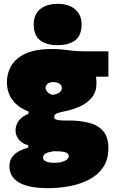

<svg xmlns="http://www.w3.org/2000/svg" viewBox="-20 -773 598 999"><path d="M232 206Q174.5 206 135.2 197.2Q96 188.5 72.8 172.8Q49.5 157 39.2 136.5Q29 116 29 93Q29 61 45.2 41.2Q61.5 21.5 84.2 10.8Q107 0 127 -5V-18Q110.5 -21 95.5 -31.2Q80.5 -41.5 70.8 -57.8Q61 -74 61 -95Q61 -111.5 68 -128Q75 -144.5 89.8 -158.2Q104.5 -172 128 -180V-193Q105 -201.5 84.8 -215Q64.5 -228.5 49 -247.2Q33.5 -266 24.8 -290.8Q16 -315.5 16 -347Q16 -392 38.8 -431Q61.5 -470 113 -494Q164.5 -518 251 -518Q283.5 -518 307.5 -515Q331.5 -512 358 -509Q384.5 -506 425 -506H544V-374Q500.5 -374 462.8 -374Q425 -374 385 -374L441 -454Q460.5 -433 471.2 -404.5Q482 -376 482 -340Q482 -296 458.8 -266.8Q435.5 -237.5 398.5 -220.2Q361.5 -203 321 -195Q290.5 -189 276.2 -183.2Q262 -177.5 262 -164Q262 -156.5 268 -152.8Q274 -149 286.8 -147.5Q299.5 -146 319 -146H337Q394.5 -146 441.5 -134.5Q488.5 -123 516.2 -92Q544 -61 544 -2Q544 58 516.2 98.2Q488.5 138.5 442.5 162Q396.5 185.5 341.5 195.8Q286.5 206 232 206ZM264 74Q289.5 74 306 68.5Q322.5 63 330.2 55.2Q338 47.5 338 40Q338 33 333 27Q328 21 313.2 17.5Q298.5 14 269 14H257Q244.5 16 232.2 19.5Q220 23 212 29.8Q204 36.5 204 48Q204 54 207.8 58.8Q211.5 63.5 219 67Q226.5 70.5 237.8 72.2Q249 74 264 74ZM251 -280Q261 -280 270.2 -282.8Q279.5 -285.5 286.8 -290Q294 -294.5 298 -301Q302 -307.5 302 -315Q302 -323.5 296.8 -330.5Q291.5 -337.5 281.5 -341.8Q271.5 -346 257 -346Q244.5 -346 235.5 -341.8Q226.5 -337.5 221.8 -330.8Q217 -324 217 -316Q217 -308.5 221.5 -301.2Q226 -294 233.8 -288.2Q241.5 -282.5 251 -280ZM279.5 -538Q222 -538 188.8 -563.2Q155.5 -588.5 155.5 -647Q155.5 -697.5 188.8 -725.2Q222 -753 280.5 -753Q338.5 -753 371.5 -724Q404.5 -695 404.5 -647Q404.5 -588.5 371.2 -563.2Q338 -538 279.5 -538Z"/></svg>

Font: Commissioner Thin Black
Style: Regular
Weight: 900
Version: Version 1.000